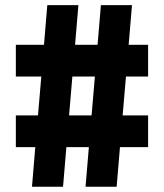

<svg xmlns="http://www.w3.org/2000/svg" viewBox="-20 -713 626 733"><path d="M306.6 0H425.3L438 -151.4H545.4V-272.5H448.2L460.9 -420.9H545.4V-542H471.2L483.9 -693.4H365.2L352.5 -542H266.6L279.3 -693.4H160.6L147.9 -542H40.5V-420.9H137.7L125 -272.5H40.5V-151.4H114.7L102.1 0H220.7L233.4 -151.4H319.3ZM243.7 -272.5 256.3 -420.9H342.3L329.6 -272.5Z"/></svg>

Font: Cascadia Mono NF
Style: Bold
Weight: 700
Monospace: yes
Designer: Aaron Bell
Foundry: Saja Typeworks
Version: Version 2404.023